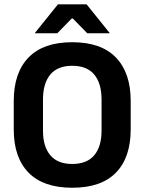

<svg xmlns="http://www.w3.org/2000/svg" viewBox="-20 -846 662 880"><path d="M311 14.5Q178.5 14.5 110.8 -54.8Q43 -124 43 -253V-383Q43 -512.5 110.8 -582.5Q178.5 -652.5 311 -652.5Q443.5 -652.5 511.2 -582.5Q579 -512.5 579 -383V-253Q579 -124 511.5 -54.8Q444 14.5 311 14.5ZM311 -94.5Q378.5 -94.5 412 -134.5Q445.5 -174.5 445.5 -247V-389Q445.5 -464 412 -504.2Q378.5 -544.5 311 -544.5Q244 -544.5 210.5 -504.2Q177 -464 177 -389V-247Q177 -174.5 210.5 -134.5Q244 -94.5 311 -94.5ZM140.5 -695.5 245.5 -826H377L482 -695.5V-693.5H380L313.5 -761.5H309L242.5 -693.5H140.5Z"/></svg>

Font: Anek Devanagari Medium SemiBold
Style: Regular
Weight: 600
Version: Version 1.003